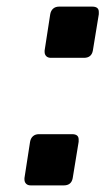

<svg xmlns="http://www.w3.org/2000/svg" viewBox="-20 -559 319 581"><path d="M54 -16V-20L71 -130Q73 -141 80 -147Q87 -153 98 -153H198Q218 -153 218 -137V-130L200 -20Q196 2 173 2H73Q64 2 59 -3Q54 -8 54 -16ZM115 -402V-406L132 -516Q134 -527 141 -533Q148 -539 159 -539H259Q279 -539 279 -523V-516L261 -406Q257 -384 234 -384H134Q125 -384 120 -389Q115 -394 115 -402Z"/></svg>

Font: Exo ExtraBold
Style: Italic
Weight: 800
Italic angle: -9°
Designer: Natanael Gama
Foundry: Natanael Gama
Version: Version 1.500; ttfautohint (v1.6)